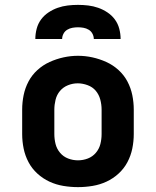

<svg xmlns="http://www.w3.org/2000/svg" viewBox="-20 -760 640 788"><path d="M300 8Q270 8 240 3Q210 -2 183 -14.5Q156 -27 133.5 -47.5Q111 -68 97 -94.5Q83 -121 77 -150.5Q71 -180 71 -210V-310Q71 -340 77 -369.5Q83 -399 97 -425.5Q111 -452 133.5 -472.5Q156 -493 183.5 -505.5Q211 -518 240.5 -524.5Q270 -531 300 -531Q330 -531 359.5 -524.5Q389 -518 416.5 -505.5Q444 -493 466.5 -472.5Q489 -452 503 -425.5Q517 -399 523 -369.5Q529 -340 529 -310V-210Q529 -180 523 -150.5Q517 -121 503 -94.5Q489 -68 466.5 -47.5Q444 -27 417 -14.5Q390 -2 360 3Q330 8 300 8ZM300 -102Q321 -102 340.5 -109.5Q360 -117 373.5 -133Q387 -149 392 -169Q397 -189 397 -210V-310Q397 -331 391.5 -351.5Q386 -372 373 -387.5Q360 -403 339.5 -410.5Q319 -418 299 -418Q278 -418 258.5 -410Q239 -402 226 -386.5Q213 -371 208 -350.5Q203 -330 203 -310V-210Q203 -189 208 -169Q213 -149 226.5 -133Q240 -117 259.5 -109.5Q279 -102 300 -102ZM125 -600Q125 -621 130.5 -642Q136 -663 148.5 -680Q161 -697 179 -709Q197 -721 217 -728Q237 -735 258 -737.5Q279 -740 300 -740Q321 -740 342 -737.5Q363 -735 383 -728Q403 -721 421 -709Q439 -697 451.5 -680Q464 -663 469.5 -642Q475 -621 475 -600H365Q365 -611 359.5 -621.5Q354 -632 344 -638Q334 -644 322.5 -646Q311 -648 300 -648Q289 -648 277.5 -646Q266 -644 256 -638Q246 -632 240.5 -621.5Q235 -611 235 -600Z"/></svg>

Font: Iosevka Custom XBdEx
Style: Regular
Weight: 800
Width: 7
Monospace: yes
Designer: Belleve Invis
Foundry: Belleve Invis
Version: Version 11.2.4; ttfautohint (v1.8.4)